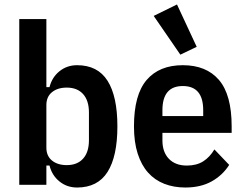

<svg xmlns="http://www.w3.org/2000/svg" viewBox="-20 -825 1089 857"><path d="M66 -740H187V-436H201Q212 -480 245.5 -507Q279 -534 324 -534Q416 -534 460 -464.5Q504 -395 504 -261Q504 -127 460 -57.5Q416 12 324 12Q279 12 245.5 -15Q212 -42 201 -86H187V0H66ZM278 -88Q325 -88 351 -117Q377 -146 377 -199V-323Q377 -376 351 -405Q325 -434 278 -434Q237 -434 212 -413.5Q187 -393 187 -356V-166Q187 -129 212 -108.5Q237 -88 278 -88Z M807 12Q756 12 713.5 -4.5Q671 -21 641 -54.5Q611 -88 594.5 -139.5Q578 -191 578 -261Q578 -402 634.5 -468Q691 -534 796 -534Q901 -534 957.5 -468Q1014 -402 1014 -261V-232H705V-198Q705 -146 734 -116Q763 -86 814 -86Q857 -86 886.5 -104.5Q916 -123 937 -158L1003 -89Q974 -43 925 -15.5Q876 12 807 12ZM796 -441Q705 -441 705 -333V-307H887V-333Q887 -441 796 -441ZM666 -754 770 -805 858 -616 785 -581Z"/></svg>

Font: IBM Plex Sans Cond SmBld
Style: Regular
Weight: 600
Width: 3
Designer: Mike Abbink, Paul van der Laan, Pieter van Rosmalen
Foundry: Bold Monday
Version: Version 1.3